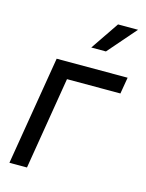

<svg xmlns="http://www.w3.org/2000/svg" viewBox="-113 -809 666 878"><g transform="rotate(15 220.0 -370.0)"><path d="M440.4 -515.6 427.2 -437.5H174.3L102.1 0H19L104.5 -515.6ZM244.1 -606 335 -739.7H429.7L313.5 -606Z"/></g></svg>

Font: Inter Display
Style: Italic
Weight: 400
Italic angle: -9.39999°
Designer: Rasmus Andersson
Foundry: rsms
Version: Version 4.000;git-a52131595